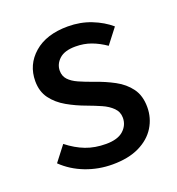

<svg xmlns="http://www.w3.org/2000/svg" viewBox="-101 -584 626 679"><g transform="rotate(-20 212.5 -244.5)"><path d="M210 12Q157 12 109 -6.5Q61 -25 26 -59L70 -116Q103 -90 137 -77Q171 -64 213 -64Q257 -64 278.5 -83.5Q300 -103 300 -131Q300 -153 284.5 -168.5Q269 -184 245 -194.5Q221 -205 194 -215Q158 -228 125.5 -246.5Q93 -265 73 -292Q53 -319 53 -358Q53 -420 99.5 -460.5Q146 -501 227 -501Q274 -501 314.5 -485Q355 -469 384 -444L340 -387Q314 -405 287 -415Q260 -425 228 -425Q187 -425 167 -406.5Q147 -388 147 -363Q147 -343 159.5 -329.5Q172 -316 194.5 -306Q217 -296 248 -285Q286 -272 319.5 -254Q353 -236 373.5 -208Q394 -180 394 -137Q394 -96 373 -62Q352 -28 311 -8Q270 12 210 12Z"/></g></svg>

Font: Source Sans 3 Medium
Style: Regular
Weight: 500
Designer: Paul D. Hunt
Foundry: Adobe
Version: Version 3.052;hotconv 1.1.0;makeotfexe 2.6.0